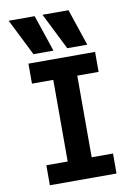

<svg xmlns="http://www.w3.org/2000/svg" viewBox="-105 -1068 811 1135"><g transform="rotate(-10 300.0 -500.0)"><path d="M139 -780 29 -1000H185L259 -780ZM342 -780 232 -1000H388L462 -780ZM100 0V-120H228V-610H100V-730H500V-610H372V-120H500V0Z"/></g></svg>

Font: M PLUS Code Latin Expanded
Style: Bold
Weight: 700
Width: 7
Designer: Coji Morishita
Foundry: UNDERFOREST DESIGN
Version: Version 1.002; ttfautohint (v1.8.3)